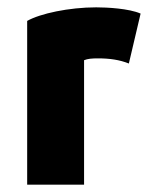

<svg xmlns="http://www.w3.org/2000/svg" viewBox="-20 -503 430 523"><path d="M331 -330 363 -466C331 -480 271 -483 242 -483C168 -483 89 -466 54 -446V0H209V-339C219 -343 230 -344 247 -344C279 -344 306 -340 331 -330Z"/></svg>

Font: Kreadon Extra Bold
Style: Regular
Weight: 800
Designer: kohakuno
Foundry: StudioGnu
Version: Version 1.000;Glyphs 3.1.2 (3151)